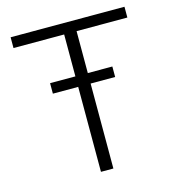

<svg xmlns="http://www.w3.org/2000/svg" viewBox="-106 -801 810 890"><g transform="rotate(-15 298.5 -355.5)"><path d="M446.3 -458V-407.7H328.6V0H269V-407.7H147.5V-458H269V-659.2H25.9V-710.9H572.3V-659.2H328.6V-458Z"/></g></svg>

Font: Vazirmatn UI ExtraLight
Style: Regular
Weight: 200
Designer: Saber Rastikerdar
Foundry: Saber Rastikerdar
Version: Version 33.003